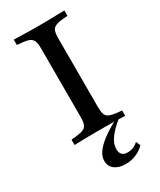

<svg xmlns="http://www.w3.org/2000/svg" viewBox="-195 -637 752 901"><g transform="rotate(-30 180.5 -186.5)"><path d="M171 -2.4Q147.6 -2.4 123.8 -2Q100 -1.6 79 -1.2Q58.1 -0.8 43.5 0V-29L70.2 -31.5Q96.8 -34.7 110.1 -40.7Q123.4 -46.8 128.6 -60.1Q133.9 -73.4 133.9 -98.4V-472.6Q133.9 -497.6 128.6 -510.9Q123.4 -524.2 110.1 -530.6Q96.8 -537.1 70.2 -539.5L43.5 -541.9V-571Q58.1 -571 79 -570.2Q100 -569.4 123.8 -569Q147.6 -568.5 171 -568.5H180.6H189.5Q213.7 -568.5 237.5 -569Q261.3 -569.4 282.3 -570.2Q303.2 -571 317.7 -571V-541.9L290.3 -539.5Q264.5 -537.1 250.8 -530.6Q237.1 -524.2 232.3 -510.9Q227.4 -497.6 227.4 -472.6V-98.4Q227.4 -73.4 232.3 -60.1Q237.1 -46.8 250.8 -40.7Q264.5 -34.7 290.3 -31.5L317.7 -29V0Q303.2 -0.8 282.3 -1.2Q261.3 -1.6 237.5 -2Q213.7 -2.4 189.5 -2.4H180.6ZM207.3 197.6Q170.2 197.6 148.4 180.6Q126.6 163.7 126.6 134.7Q126.6 112.1 141.9 89.5Q157.3 66.9 188.7 42.7Q220.2 18.5 269.4 -7.3H289.5Q246.8 26.6 225 56.5Q203.2 86.3 203.2 114.5Q203.2 154.8 242.7 154.8Q275.8 154.8 300 131.5L310.5 154.8Q291.9 175 264.5 186.3Q237.1 197.6 207.3 197.6Z"/></g></svg>

Font: Playfair 5pt SemiExpanded Light Medium
Style: Regular
Weight: 500
Version: Version 2.203